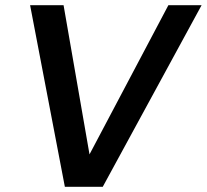

<svg xmlns="http://www.w3.org/2000/svg" viewBox="-20 -720 797 740"><path d="M230 0 96 -700H225L325 -125L629 -700H757L376 0Z"/></svg>

Font: DM Sans 16pt SemiBold
Style: Italic
Weight: 600
Italic angle: -10°
Version: Version 4.004;gftools[0.9.30]